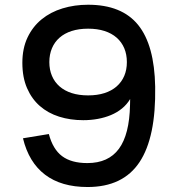

<svg xmlns="http://www.w3.org/2000/svg" viewBox="-20 -754 716 790"><path d="M342.5 -734.5Q481 -734.5 548.3 -651.5Q615.5 -568.5 618.5 -397Q622 -189 554 -86.8Q486 15.5 340.5 15.5Q232 15.5 165.3 -35.3Q98.5 -86 74.5 -185L181 -202.5Q197.5 -140 235.5 -111.5Q273.5 -83 339.5 -83Q426 -83 469.3 -141.8Q512.5 -200.5 515 -321.5L515.5 -346.5Q502 -324 481.8 -307.5Q461.5 -291 436.3 -280.5Q411 -270 382.3 -264.8Q353.5 -259.5 322.5 -259.5Q269 -259.5 223.3 -274Q177.5 -288.5 144 -317.8Q110.5 -347 91.3 -391.3Q72 -435.5 72 -495.5Q72 -555 93.3 -599.8Q114.5 -644.5 151.3 -674.5Q188 -704.5 237.3 -719.5Q286.5 -734.5 342.5 -734.5ZM342.5 -636Q304.5 -636 275 -626.5Q245.5 -617 225 -599Q204.5 -581 193.8 -555.5Q183 -530 183 -498.5Q183 -467 193.8 -441.8Q204.5 -416.5 225 -398.5Q245.5 -380.5 275 -371Q304.5 -361.5 342.5 -361.5Q380.5 -361.5 410 -371Q439.5 -380.5 460 -398.5Q480.5 -416.5 491.3 -441.8Q502 -467 502 -498.5Q502 -530 491.3 -555.5Q480.5 -581 460 -599Q439.5 -617 410 -626.5Q380.5 -636 342.5 -636Z"/></svg>

Font: Vela Sans SemBd
Style: Regular
Weight: 600
Designer: Principal design: Mikhail Sharanda - project Manrope.
Design modification: Ravid Balaliev
Foundry: Mikhail Sharanda
Version: Version 1.001